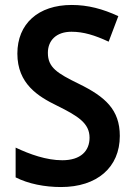

<svg xmlns="http://www.w3.org/2000/svg" viewBox="-20 -810 542 774"><path d="M463 -262C463 -368 404 -420 298 -472C210 -515 173 -538 173 -597C173 -647 207 -682 268 -682C317 -682 362 -668 418 -642L457 -745C394 -774 335 -790 269 -790C134 -790 50 -714 50 -594C50 -472 134 -421 210 -384C295 -342 341 -313 341 -255C341 -202 306 -164 231 -164C167 -164 100 -188 43 -215V-95C94 -69 160 -56 226 -56C371 -56 463 -135 463 -262Z"/></svg>

Font: Noto Sans Malayalam UI SemiCondensed SemiBold
Style: Regular
Weight: 600
Width: 4
Designer: Jelle Bosma - Monotype Design Team
Foundry: Monotype Imaging Inc.
Version: Version 2.104